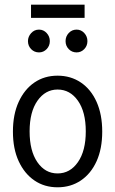

<svg xmlns="http://www.w3.org/2000/svg" viewBox="-20 -789 490 817"><path d="M225 8Q169 8 126.5 -21Q84 -50 59.5 -103Q35 -156 35 -229Q35 -302 59.5 -355.5Q84 -409 126.5 -438Q169 -467 225 -467Q281 -467 324 -438Q367 -409 391 -355.5Q415 -302 415 -229Q415 -156 391 -103Q367 -50 324 -21Q281 8 225 8ZM225 -51Q278 -51 311.5 -99Q345 -147 345 -230Q345 -313 311.5 -360.5Q278 -408 225 -408Q173 -408 139.5 -360.5Q106 -313 106 -230Q106 -147 139 -99Q172 -51 225 -51ZM146 -566Q126 -566 112.5 -580Q99 -594 99 -614Q99 -633 112.5 -648Q126 -663 146 -663Q165 -663 178.5 -648.5Q192 -634 192 -614Q192 -594 178.5 -580Q165 -566 146 -566ZM306 -566Q286 -566 272.5 -580Q259 -594 259 -614Q259 -634 272.5 -648.5Q286 -663 306 -663Q325 -663 338.5 -648.5Q352 -634 352 -614Q352 -594 338.5 -580Q325 -566 306 -566ZM112 -713V-769H340V-713Z"/></svg>

Font: Inconsolata SemiCondensed
Style: Regular
Weight: 400
Width: 4
Monospace: yes
Designer: Raph Levien, Cyreal, Brenton Simpson
Foundry: Raph Levien, Cyreal, Google
Version: Version 3.001; ttfautohint (v1.8.2.53-6de2)